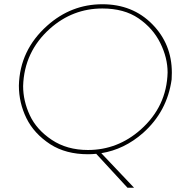

<svg xmlns="http://www.w3.org/2000/svg" viewBox="-20 -724 876 905"><path d="M394.5 -17Q534.5 -17 643 -113Q766 -222.5 770 -382.5Q770 -451.5 735.5 -521.2Q701 -591 633 -637.5Q565 -684 462.5 -684Q322.5 -684 215.5 -589Q94 -480.5 89 -318.5Q89 -248.5 120.5 -180.8Q152 -113 223.8 -65Q295.5 -17 394.5 -17ZM394.5 3Q290.5 3 217 -44Q140 -94.5 104.5 -167Q69 -239.5 69 -320.5Q73 -487.5 202.5 -603Q315.5 -704 462.5 -704Q605 -704 697.5 -610.2Q790 -516.5 790 -381.5L789 -349.5Q768 -198.5 654.5 -97.5Q566 -19.5 457.5 -2L612 161H581L433.5 1Q414 3 394.5 3Z"/></svg>

Font: Argentum Sans Thin
Style: Italic
Weight: 100
Italic angle: -11°
Designer: Julieta Ulanovsky (font), Cristiano Sobral (main changes and remaster)
Foundry: Julieta Ulanovsky (font), Cristiano Sobral (main changes and remaster)
Version: Version 2.007;June 15, 2022;FontCreator 14.0.0.2814 64-bit; 